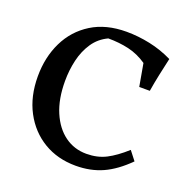

<svg xmlns="http://www.w3.org/2000/svg" viewBox="-122 -784 884 904"><g transform="rotate(20 320.0 -331.5)"><path d="M594 -617Q584 -573 575 -530.5Q566 -488 559 -445H506L486 -558Q442 -588 394 -599Q346 -610 291 -610Q246 -589 219 -549Q192 -509 180 -458Q168 -407 168 -352Q168 -262 195.5 -197.5Q223 -133 270.5 -98.5Q318 -64 379 -64Q434 -64 477 -86Q520 -108 570 -153L605 -108Q545 -48 485 -21Q425 6 351 6Q260 6 190 -36Q120 -78 80 -153.5Q40 -229 40 -329Q40 -425 77.5 -502Q115 -579 187 -624Q259 -669 362 -669Q420 -669 479.5 -656.5Q539 -644 594 -617Z"/></g></svg>

Font: Ruwudu SemiBold
Style: Regular
Weight: 600
Designer: Becca Hirsbrunner Spalinger
Foundry: SIL International
Version: Version 3.000